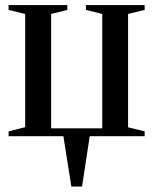

<svg xmlns="http://www.w3.org/2000/svg" viewBox="-20 -522 588 736"><path d="M253.5 193 223 0H13V-18.5L76.5 -34.5V-468.5L13 -484V-502.5H238V-484L176 -468.5V-30H372V-468.5L309.5 -484V-502.5H534.5V-484L471 -468.5V-34L534.5 -18.5V0H324L294.5 193Z"/></svg>

Font: Merriweather 144pt
Style: Regular
Weight: 400
Version: Version 2.100